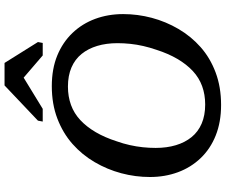

<svg xmlns="http://www.w3.org/2000/svg" viewBox="-94 -882 993 845"><g transform="rotate(-90 402.5 -459.5)"><path d="M363 17Q288 17 229 -6.5Q170 -30 129 -73Q88 -116 67 -173Q46 -230 46 -296Q46 -360 62.5 -422Q79 -484 111.5 -539.5Q144 -595 191.5 -637Q239 -679 303 -703.5Q367 -728 446 -728Q522 -728 580.5 -704Q639 -680 680 -637Q721 -594 742 -537Q763 -480 763 -414Q763 -350 746.5 -288Q730 -226 697.5 -170.5Q665 -115 617.5 -73Q570 -31 506 -7Q442 17 363 17ZM444 -657Q400 -657 363 -643.5Q326 -630 296.5 -602.5Q267 -575 243.5 -535Q220 -495 203 -442Q193 -414 186.5 -385Q180 -356 177 -327.5Q174 -299 174 -271Q174 -222 186 -182Q198 -142 221.5 -113Q245 -84 281 -68.5Q317 -53 365 -53Q409 -53 446 -66.5Q483 -80 512.5 -107.5Q542 -135 565.5 -175Q589 -215 606 -268Q616 -297 622.5 -325.5Q629 -354 632 -382.5Q635 -411 635 -439Q635 -488 623 -528Q611 -568 587.5 -597Q564 -626 528 -641.5Q492 -657 444 -657ZM548 -936H449L294 -789L290 -768H346L521 -875L454 -877L581 -768H636L640 -789Z"/></g></svg>

Font: Roboto Serif Medium
Style: Italic
Weight: 500
Italic angle: -10°
Designer: Greg Gazdowicz
Foundry: Commercial Type
Version: Version 1.008